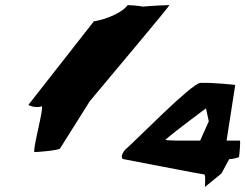

<svg xmlns="http://www.w3.org/2000/svg" viewBox="-20 -742 965 755"><path d="M92 -330C99 -322 132 -318 144 -324C155 -324 105 -144 116 -144C127 -144 207 -150 216 -158L333 -344C421 -450 651 -722 646 -722C638 -722 568 -719 542 -716C521 -720 490 -722 482 -722C461 -692 398 -666 349 -658ZM467 -116C467 -116 776 -56 783 -56C790 -56 785 -3 786 -7L851 -60L881 -116C884 -116 919 -120 920 -126C921 -130 927 -189 923 -189H871L905 -408C905 -408 820 -418 768 -416C734 -415 516 -191 473 -154C463 -144 450 -119 467 -116ZM631 -193C671 -228 790 -316 790 -316L801 -265L767 -189C714 -189 625 -188 631 -193Z"/></svg>

Font: Ampere
Style: SuExtIta
Weight: 400
Version: Version 1